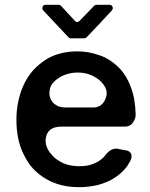

<svg xmlns="http://www.w3.org/2000/svg" viewBox="-20 -773 627 805"><path d="M170.9 -752.9H225.6Q232.4 -752.9 236.3 -748Q258.8 -723.6 293.9 -685.5Q297.9 -680.7 303.7 -680.7Q309.6 -680.7 313.5 -685.5Q339.8 -711.9 375 -749Q378.9 -752.9 384.8 -752.9H439.5Q448.2 -752.9 451.7 -744.6Q455.1 -736.3 449.2 -729.5Q394.5 -669.9 342.8 -616.2Q338.9 -612.3 333 -612.3H276.4Q270.5 -612.3 266.6 -617.2L161.1 -729.5Q155.3 -736.3 158.7 -744.6Q162.1 -752.9 170.9 -752.9ZM503.9 -242.2Q525.4 -242.2 537.1 -258.8Q548.8 -275.4 548.8 -291Q548.8 -292 548.8 -292Q547.9 -326.2 543 -354.5Q538.1 -383.8 528.3 -408.2Q518.6 -434.6 504.9 -456.1Q491.2 -477.5 473.6 -494.1Q456.1 -510.7 436.5 -522.5Q417 -535.2 394.5 -542Q373 -549.8 350.6 -553.7Q328.1 -557.6 304.7 -557.6Q265.6 -557.6 232.4 -548.8Q198.2 -540 169.9 -521.5Q141.6 -502.9 119.1 -478.5Q96.7 -453.1 81.1 -420.9Q65.4 -388.7 57.6 -351.6Q48.8 -313.5 48.8 -271.5Q48.8 -228.5 56.6 -191.4Q64.5 -153.3 81.1 -122.1Q96.7 -89.8 119.1 -65.4Q142.6 -41 171.9 -23.4Q201.2 -5.9 236.3 2.9Q270.5 11.7 311.5 11.7Q341.8 11.7 369.1 6.8Q395.5 2.9 418.9 -6.8Q443.4 -15.6 462.9 -29.3Q482.4 -42 498 -58.6Q506.8 -67.4 513.7 -77.1Q520.5 -87.9 526.4 -98.6Q534.2 -113.3 530.3 -127Q525.4 -139.6 508.8 -142.6Q500 -144.5 491.2 -145.5Q481.4 -147.5 473.6 -149.4Q459 -151.4 446.3 -144.5Q433.6 -137.7 423.8 -125Q420.9 -121.1 418 -118.2Q415 -114.3 412.1 -111.3Q402.3 -102.5 391.6 -95.7Q380.9 -89.8 368.2 -85Q355.5 -80.1 341.8 -78.1Q328.1 -76.2 312.5 -76.2Q289.1 -76.2 268.6 -81.1Q248 -85.9 230.5 -96.7Q218.8 -103.5 208 -112.3Q198.2 -122.1 189.5 -132.8Q163.1 -168.9 174.8 -205.1Q186.5 -242.2 238.3 -242.2Q238.3 -242.2 239.3 -242.2Q305.7 -242.2 371.1 -242.2Q437.5 -242.2 503.9 -242.2ZM226.6 -446.3Q244.1 -458 263.7 -462.9Q283.2 -468.8 305.7 -468.8Q327.1 -468.8 344.7 -463.9Q363.3 -459 378.9 -449.2Q384.8 -446.3 389.6 -442.4Q395.5 -438.5 400.4 -433.6Q438.5 -397.5 422.9 -360.4Q408.2 -322.3 371.1 -322.3Q333 -322.3 256.8 -322.3Q237.3 -322.3 222.7 -328.1Q209 -335 200.2 -344.7Q184.6 -364.3 187.5 -389.6Q189.5 -416 210 -433.6Q210 -433.6 210 -433.6Q213.9 -437.5 217.8 -440.4Q221.7 -443.4 226.6 -446.3Z"/></svg>

Font: DeepSea
Style: Medium
Weight: 500
Designer: Stem
Version: Version 3.019;git-0a5106e0b